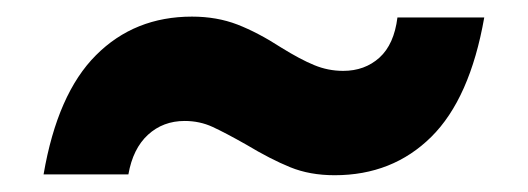

<svg xmlns="http://www.w3.org/2000/svg" viewBox="-20 -433 632 230"><path d="M32.2 -224.1Q48.8 -320.8 95 -366.9Q141.1 -413.1 210 -413.1Q239.7 -413.1 264.4 -403.6Q289.1 -394 316.9 -376Q339.8 -361.8 356.4 -355Q373 -348.1 391.1 -348.1Q417 -348.1 434.6 -364Q452.1 -379.9 456.1 -412.1H560.1Q543 -314.9 496.6 -269Q450.2 -223.1 380.9 -223.1Q351.1 -223.1 327.6 -232.7Q304.2 -242.2 274.9 -259.8Q250 -273.9 234.6 -281Q219.2 -288.1 201.2 -288.1Q175.3 -288.1 157.2 -271.5Q139.2 -254.9 133.8 -224.1Z"/></svg>

Font: Poppins SemiBold
Style: Regular
Weight: 600
Designer: Ninad Kale (Devanagari), Jonny Pinhorn (Latin)
Foundry: Indian Type Foundry
Version: 4.004